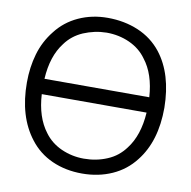

<svg xmlns="http://www.w3.org/2000/svg" viewBox="-85 -848 944 949"><g transform="rotate(10 387.0 -374.0)"><path d="M732.5 -375Q732.5 -207 651 -104Q605.5 -45 537.5 -14.8Q469.5 15.5 387.5 15.5Q304.5 15.5 236.8 -14.8Q169 -45 124 -104Q41.5 -210.5 41.5 -381Q41.5 -457 61 -524.2Q80.5 -591.5 124 -646Q168 -703.5 234.8 -734Q301.5 -764.5 380 -764.5Q464 -764.5 534.2 -734.8Q604.5 -705 651 -646Q730.5 -544 732.5 -375ZM124 -413.5H650Q642.5 -529.5 588.5 -598Q556.5 -643 502.5 -667.5Q449 -691.5 387.5 -691.5Q356.5 -691 327.8 -684.8Q299 -678.5 271.5 -667Q217.5 -643.5 184.5 -598Q130.5 -528.5 124 -413.5ZM650 -336.5H124Q130.5 -221.5 184.5 -151Q217 -106.5 270 -82.5Q324 -58.5 383.5 -58.5Q446.5 -58.5 500.5 -81.5Q528 -93 549.8 -110.5Q571.5 -128 588.5 -151Q642.5 -220.5 650 -336.5Z"/></g></svg>

Font: Russisch Sans
Style: Regular
Weight: 400
Designer: Michael Sharanda (font) & Cristiano Sobral (main changes)
Foundry: Michael Sharanda
Version: Version 2.00;October 25, 2020;FontCreator 13.0.0.2681 64-bit